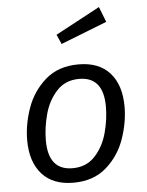

<svg xmlns="http://www.w3.org/2000/svg" viewBox="-56 -842 688 899"><g transform="rotate(-5 288.0 -392.5)"><path d="M54 -205Q54 -279 81 -355.5Q108 -432 168.5 -485Q229 -538 324 -538Q420 -538 471 -481Q522 -424 522 -322Q522 -249 495.5 -172Q469 -95 408.5 -41.5Q348 12 253 12Q157 12 105.5 -45.5Q54 -103 54 -205ZM435 -330Q435 -470 321 -470Q256 -470 215.5 -426Q175 -382 158 -319Q141 -256 141 -196Q141 -56 255 -56Q320 -56 360.5 -100Q401 -144 418 -207Q435 -270 435 -330ZM471 -725 254 -640 234 -685 443 -797Z"/></g></svg>

Font: FiraGO Book
Style: Italic
Weight: 350
Italic angle: -8°
Designer: bBox Type GmbH
Foundry: bBox Type GmbH
Version: Version 1.001